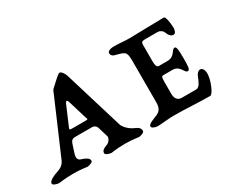

<svg xmlns="http://www.w3.org/2000/svg" viewBox="-89 -716 1144 959"><g transform="rotate(-30 483.5 -236.5)"><path d="M688 -4C759 -4 830 2 897 2C914 2 941 -68 941 -101C941 -126 931 -138 919 -138C909 -138 898 -127 894 -116C884 -92 873 -61 853 -61H769C744 -61 734 -81 734 -104V-172C734 -208 739 -205 752 -205H798C844 -205 843 -161 862 -161C876 -161 876 -184 876 -229C876 -275 874 -296 864 -296C844 -296 844 -256 800 -256H750C735 -256 734 -276 734 -296V-382C734 -401 736 -406 758 -406H828C843 -406 856 -396 859 -388C868 -364 879 -354 892 -354C905 -354 909 -374 909 -385C909 -395 906 -425 903 -434C897 -454 898 -453 882 -453C840 -453 727 -449 692 -449C656 -449 640 -453 601 -453C586 -453 566 -447 566 -435C566 -426 573 -417 582 -414C639 -398 648 -401 648 -344V-129C648 -92 651 -64 617 -49C595 -39 562 -30 562 -15C562 -5 583 2 595 2C615 2 663 -4 688 -4ZM207 -214 255 -326C260.1 -337.9 267 -338 271 -327L304 -218C309 -205 312 -202 298 -202H221C206 -202 202 -203 207 -214ZM489 -48C459 -61 438 -87 434 -100L332 -436C324 -463 310 -475 304 -475C293 -475 266.9 -446.5 237.5 -420.5C231.3 -415 228.8 -404.9 225 -396L94 -92C86 -73 74 -61 47 -52C24 -45 -8 -30 -8 -15C-8 -5 14 1 25 2C32 2 61 -4 108 -4C156 -4 183 2 190 2C201 1 222 -5 222 -15C222 -30 204 -39 179 -47C163 -52 159 -66 167 -90L182 -136C186.7 -150.3 194 -158 210 -158H307C323 -158 333 -148 336 -133L352 -80C355 -67 339 -49 331 -46C306 -37 295 -30 295 -15C295 -5 317 1 328 2C335 2 360 -4 407 -4C455 -4 480 2 487 2C498 1 519 -5 519 -15C519 -30 511 -39 489 -48Z"/></g></svg>

Font: EB Garamond SC 08
Style: Regular
Weight: 400
Version: Version 0.016